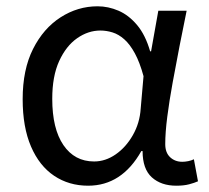

<svg xmlns="http://www.w3.org/2000/svg" viewBox="-20 -577 665 610"><path d="M260 13Q199 13 152 -18.5Q105 -50 78.5 -111.5Q52 -173 52 -262Q52 -356 85 -421.5Q118 -487 172.5 -522Q227 -557 290 -557Q324 -557 356.5 -543Q389 -529 415.5 -497.5Q442 -466 457 -414H460L483 -543H573Q562 -490 550.5 -431Q539 -372 528.5 -314.5Q518 -257 511.5 -206.5Q505 -156 505 -119Q505 -92 520.5 -77.5Q536 -63 559 -63Q568 -63 578 -65Q588 -67 596 -71L609 -1Q598 4 581 8.5Q564 13 540 13Q492 13 462.5 -13.5Q433 -40 433 -97H429Q367 13 260 13ZM279 -64Q315 -64 347.5 -86.5Q380 -109 402 -147.5Q424 -186 427 -232L436 -335Q424 -379 408.5 -407.5Q393 -436 375 -452Q357 -468 337.5 -474Q318 -480 299 -480Q260 -480 225 -455.5Q190 -431 168 -383Q146 -335 146 -263Q146 -168 181.5 -116Q217 -64 279 -64Z"/></svg>

Font: loriya15
Style: Book
Weight: 400
Designer: Jelle Bosma - Monotype Design Team
Foundry: Monotype Imaging Inc.
Version: Version 2.003